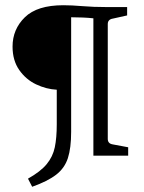

<svg xmlns="http://www.w3.org/2000/svg" viewBox="-20 -595 549 734"><path d="M87 88Q135 61 158.5 32.5Q182 4 189.5 -32Q197 -68 197 -120V-252Q157 -254 118 -272.5Q79 -291 53.5 -327.5Q28 -364 28 -417Q28 -483 75 -529Q122 -575 222 -575Q254 -575 295.5 -571.5Q337 -568 387 -568H466V-536L412 -524Q392 -521 392 -503V-64Q392 -46 411 -43L470 -32V0H337V-525Q319 -527 296.5 -528Q274 -529 252 -529V-91Q252 -29 239.5 9.5Q227 48 194.5 73Q162 98 103 119Z"/></svg>

Font: Rasa Light
Style: Regular
Weight: 300
Designer: Anna Giedrys (Yrsa+Rasa design), David Brezina (Yrsa art-direction, Rasa art-direction, design)
Foundry: Rosetta Type Foundry
Version: Version 2.004